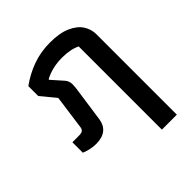

<svg xmlns="http://www.w3.org/2000/svg" viewBox="-198 -660 989 989"><g transform="rotate(-45 296.5 -165.5)"><path d="M414 -409Q374 -429 313 -429Q241 -429 185 -399V-395L240 -333Q254 -316 254 -293Q254 -287 252 -265L224 -69Q212 10 122 10Q102 10 79.5 5Q57 0 42 -7V-83H88Q107 -83 115.5 -88.5Q124 -94 126 -107L152 -296L86 -376V-448Q139 -486 197.5 -507Q256 -528 325 -528Q394 -528 438.5 -508Q483 -488 503 -456.5Q523 -425 523 -389V197H414Z"/></g></svg>

Font: Athiti SemiBold
Style: Regular
Weight: 600
Designer: CadsonDemak Team
Foundry: CadsonDemak
Version: Version 1.032